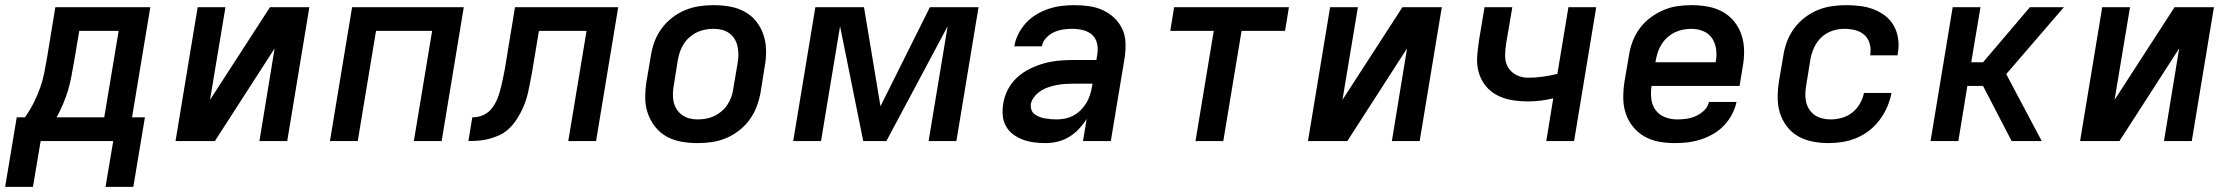

<svg xmlns="http://www.w3.org/2000/svg" viewBox="-55 -548 8675 746"><path d="M-35 178 10 -92H42Q61 -119 75.5 -147.5Q90 -176 100.5 -205.5Q111 -235 117 -265Q123 -295 128 -325L160 -520H529L458 -92H508L463 178H355L385 0H103L73 178ZM350 -92 406 -428H253L233 -310Q228 -282 223 -254.5Q218 -227 210 -199.5Q202 -172 190.5 -145Q179 -118 165 -92Z M627 0 713 -520H821L761 -160L994 -520H1147L1061 0H953L1012 -360L780 0Z M1227 0 1313 -520H1747L1661 0H1553L1624 -428H1406L1335 0Z M1765 0 1780 -92Q1795 -92 1809.5 -96Q1824 -100 1837 -109Q1850 -118 1859.5 -131.5Q1869 -145 1875.5 -159.5Q1882 -174 1886 -188.5Q1890 -203 1893.5 -217.5Q1897 -232 1900 -247Q1903 -262 1906 -277L1946 -520H2347L2261 0H2153L2224 -428H2039L2012 -266Q2008 -246 2004.5 -226.5Q2001 -207 1996.5 -187.5Q1992 -168 1985 -149Q1978 -130 1968.5 -111.5Q1959 -93 1946.5 -75.5Q1934 -58 1918 -44Q1902 -30 1882.5 -21.5Q1863 -13 1843.5 -8Q1824 -3 1804 -1.5Q1784 0 1765 0Z M2655 8Q2623 8 2592 2.5Q2561 -3 2535 -17.5Q2509 -32 2490.5 -55.5Q2472 -79 2462 -107.5Q2452 -136 2452 -168Q2452 -200 2457 -232L2474 -332Q2478 -359 2488 -386Q2498 -413 2515.5 -437Q2533 -461 2557 -479.5Q2581 -498 2608 -509Q2635 -520 2662.5 -524Q2690 -528 2718 -528Q2750 -528 2781 -522.5Q2812 -517 2838.5 -502.5Q2865 -488 2883.5 -464.5Q2902 -441 2911.5 -412.5Q2921 -384 2921.5 -352Q2922 -320 2916 -288L2900 -188Q2895 -161 2885 -134Q2875 -107 2857.5 -83Q2840 -59 2816 -40.5Q2792 -22 2765.5 -11Q2739 0 2711 4Q2683 8 2655 8ZM2656 -84Q2672 -84 2688.5 -87Q2705 -90 2720 -97Q2735 -104 2748.5 -115.5Q2762 -127 2771.5 -141.5Q2781 -156 2786.5 -171.5Q2792 -187 2794 -203L2811 -303Q2814 -320 2814 -336.5Q2814 -353 2810.5 -368.5Q2807 -384 2799 -397Q2791 -410 2778.5 -419Q2766 -428 2750.5 -432Q2735 -436 2718 -436Q2702 -436 2685.5 -433Q2669 -430 2654 -423Q2639 -416 2625.5 -404.5Q2612 -393 2602.5 -378.5Q2593 -364 2587.5 -348.5Q2582 -333 2579 -317L2563 -217Q2560 -200 2559.5 -183.5Q2559 -167 2562.5 -151.5Q2566 -136 2574.5 -123Q2583 -110 2595.5 -101Q2608 -92 2623.5 -88Q2639 -84 2656 -84Z M3027 0 3113 -520H3302L3366 -135L3558 -520H3747L3661 0H3553L3627 -446L3389 0H3299L3209 -446L3135 0Z M4007 8Q3984 8 3961.5 5Q3939 2 3919 -5.5Q3899 -13 3881.5 -26Q3864 -39 3853.5 -58Q3843 -77 3841 -99.5Q3839 -122 3843 -145Q3847 -173 3861 -200Q3875 -227 3897.5 -247.5Q3920 -268 3948 -281.5Q3976 -295 4004 -302.5Q4032 -310 4061 -312.5Q4090 -315 4118 -315H4205L4209 -340Q4212 -361 4207 -381Q4202 -401 4187.5 -413.5Q4173 -426 4153 -431Q4133 -436 4112 -436Q4094 -436 4076 -433.5Q4058 -431 4040.5 -423Q4023 -415 4009.5 -400.5Q3996 -386 3993 -368H3886Q3890 -393 3902 -416.5Q3914 -440 3932 -459.5Q3950 -479 3973 -492.5Q3996 -506 4020.5 -514Q4045 -522 4070 -525Q4095 -528 4119 -528Q4148 -528 4176.5 -524Q4205 -520 4230 -508.5Q4255 -497 4274.5 -478.5Q4294 -460 4305.5 -435.5Q4317 -411 4318 -382.5Q4319 -354 4315 -325L4261 0H4153L4167 -86Q4154 -65 4136.5 -46.5Q4119 -28 4098 -15.5Q4077 -3 4053.5 2.5Q4030 8 4007 8ZM4051 -84Q4067 -84 4084 -87.5Q4101 -91 4116.5 -99.5Q4132 -108 4144.5 -120.5Q4157 -133 4166 -148Q4175 -163 4180 -179Q4185 -195 4188 -212L4190 -223H4118Q4102 -223 4085.5 -222Q4069 -221 4053 -218Q4037 -215 4021 -210Q4005 -205 3990.5 -196Q3976 -187 3964.5 -173Q3953 -159 3950 -143Q3949 -132 3952.5 -121.5Q3956 -111 3964.5 -104.5Q3973 -98 3983.5 -94Q3994 -90 4005 -88Q4016 -86 4027.5 -85Q4039 -84 4051 -84Z M4590 0 4661 -428H4492L4507 -520H4953L4938 -428H4769L4698 0Z M5027 0 5113 -520H5221L5161 -160L5394 -520H5547L5461 0H5353L5412 -360L5180 0Z M5953 0 5980 -166Q5956 -160 5931 -157Q5906 -154 5882 -154Q5850 -154 5819.5 -159Q5789 -164 5762 -178Q5735 -192 5716.5 -215.5Q5698 -239 5690 -268.5Q5682 -298 5684.5 -330Q5687 -362 5692 -394L5713 -520H5821L5797 -379Q5793 -355 5793 -330.5Q5793 -306 5804.5 -286.5Q5816 -267 5837 -256.5Q5858 -246 5882 -246Q5910 -246 5939 -250Q5968 -254 5996 -261L6039 -520H6147L6061 0Z M6453 8Q6421 8 6390.5 2.5Q6360 -3 6334 -18Q6308 -33 6289.5 -56Q6271 -79 6261.5 -108Q6252 -137 6252 -168.5Q6252 -200 6257 -232L6274 -332Q6278 -359 6288 -386Q6298 -413 6315.5 -437Q6333 -461 6357 -479Q6381 -497 6407.5 -508.5Q6434 -520 6462 -524Q6490 -528 6517 -528Q6549 -528 6580 -522.5Q6611 -517 6637.5 -502.5Q6664 -488 6683 -464.5Q6702 -441 6711.5 -412.5Q6721 -384 6721.5 -352Q6722 -320 6716 -288L6704 -214H6362Q6358 -189 6361 -164Q6364 -139 6377.5 -120.5Q6391 -102 6413.5 -93Q6436 -84 6461 -84Q6479 -84 6497.5 -86.5Q6516 -89 6534 -97Q6552 -105 6566.5 -119Q6581 -133 6585 -152H6692Q6687 -127 6674.5 -103.5Q6662 -80 6643.5 -60.5Q6625 -41 6601.5 -27.5Q6578 -14 6553 -6Q6528 2 6503 5Q6478 8 6453 8ZM6377 -306H6611Q6616 -331 6613 -355Q6610 -379 6598 -398Q6586 -417 6564 -426.5Q6542 -436 6517 -436Q6502 -436 6485.5 -433Q6469 -430 6454 -423Q6439 -416 6425.5 -404.5Q6412 -393 6402.5 -378.5Q6393 -364 6387.5 -348.5Q6382 -333 6379 -317Z M7050 8Q7018 8 6987.5 2Q6957 -4 6931.5 -18.5Q6906 -33 6888 -56.5Q6870 -80 6861 -108.5Q6852 -137 6852 -168.5Q6852 -200 6857 -232L6874 -332Q6878 -359 6888 -386Q6898 -413 6915.5 -437Q6933 -461 6957 -479.5Q6981 -498 7008 -509Q7035 -520 7063 -524Q7091 -528 7118 -528Q7146 -528 7173.5 -524.5Q7201 -521 7225.5 -511.5Q7250 -502 7270.5 -486Q7291 -470 7303.5 -447.5Q7316 -425 7320 -397.5Q7324 -370 7319 -343L7318 -333H7211L7212 -338Q7215 -360 7209 -380Q7203 -400 7188 -413Q7173 -426 7152.5 -431Q7132 -436 7111 -436Q7087 -436 7063.5 -428Q7040 -420 7022 -403Q7004 -386 6993.5 -363Q6983 -340 6979 -317L6963 -217Q6960 -200 6959.5 -183.5Q6959 -167 6962.5 -151.5Q6966 -136 6975 -122.5Q6984 -109 6996.5 -100.5Q7009 -92 7025 -88Q7041 -84 7058 -84Q7079 -84 7101 -90Q7123 -96 7141 -110Q7159 -124 7171 -144.5Q7183 -165 7187 -186V-187H7294V-186Q7289 -159 7277.5 -132.5Q7266 -106 7248.5 -82.5Q7231 -59 7208 -41Q7185 -23 7158.5 -12Q7132 -1 7104.5 3.5Q7077 8 7050 8Z M7446 0 7532 -520H7640L7604 -306H7650L7832 -520H7964L7740 -260L7878 0H7761L7650 -214H7589L7554 0Z M8027 0 8113 -520H8221L8161 -160L8394 -520H8547L8461 0H8353L8412 -360L8180 0Z"/></svg>

Font: Iosevka Aile Semibold Oblique
Style: Regular
Weight: 600
Italic angle: -9°
Designer: Belleve Invis
Foundry: Belleve Invis
Version: Version 31.1.0; ttfautohint (v1.8.4)